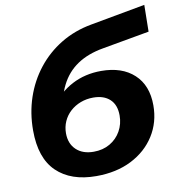

<svg xmlns="http://www.w3.org/2000/svg" viewBox="-85 -839 854 927"><g transform="rotate(-10 342.0 -375.0)"><path d="M313 12Q189 12 119.5 -55Q50 -122 50 -258Q50 -343 75.5 -418.5Q101 -494 149 -555Q197 -616 264.5 -657Q332 -698 416 -713L684 -762L682 -631L452 -590Q376 -577 324 -542Q272 -507 243 -449Q214 -391 204 -307L166 -350Q216 -417 280 -450.5Q344 -484 423 -484Q525 -484 584 -429.5Q643 -375 643 -277Q643 -194 601.5 -128.5Q560 -63 486 -25.5Q412 12 313 12ZM321 -106Q366 -106 400.5 -126Q435 -146 454.5 -180.5Q474 -215 474 -257Q474 -309 444.5 -336.5Q415 -364 363 -364Q330 -364 301 -353Q272 -342 250 -322Q228 -302 216 -275Q204 -248 204 -217Q204 -166 235.5 -136Q267 -106 321 -106Z"/></g></svg>

Font: MOST Montserrat
Style: Bold Italic
Weight: 700
Italic angle: -11.3°
Designer: Julieta Ulanovsky
Foundry: Julieta Ulanovsky
Version: Version 8.000;March 11, 2024;FontCreator 15.0.0.2926 64-bit